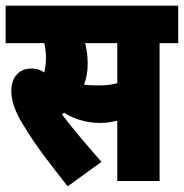

<svg xmlns="http://www.w3.org/2000/svg" viewBox="-20 -642 652 681"><path d="M546 -489H612V-622H0V-489H137C141 -473 143 -455 143 -437C143 -419 141 -402 137 -385C124 -394 109 -399 92 -399C42 -399 20 -362 20 -319C20 -285 34 -245 60 -203C115 -112 149 -73 220 19L340 -68C295 -119 239 -184 200 -236C202 -238 205 -240 207 -242C239 -222 283 -206 335 -206C352 -206 374 -208 396 -214V0H546ZM321 -339C305 -339 291 -340 278 -342C286 -362 291 -386 291 -416C291 -445 287 -469 282 -489H396V-347C372 -340 352 -339 321 -339Z"/></svg>

Font: Noto Sans ExtraCondensed Black
Style: Italic
Weight: 900
Width: 2
Italic angle: -12°
Designer: Monotype Design Team
Foundry: Monotype Imaging Inc.
Version: Version 2.013